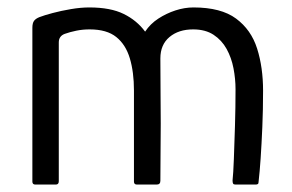

<svg xmlns="http://www.w3.org/2000/svg" viewBox="-20 -496 784 516"><path d="M75 0Q67 0 67 -8V-421Q67 -434 71.5 -440Q76 -446 86 -450Q99 -455 121.5 -461Q144 -467 170.5 -471.5Q197 -476 220 -476Q277 -476 312.5 -458.5Q348 -441 370 -411Q384 -432 405.5 -446Q427 -460 451.5 -468Q476 -476 500 -476Q574 -476 614.5 -446Q655 -416 671 -365.5Q687 -315 687 -252Q687 -201 685 -154.5Q683 -108 680.5 -71Q678 -34 675 -8Q675 -3 673 -1.5Q671 0 667 0H613Q608 0 606.5 -2.5Q605 -5 605 -11Q607 -29 608.5 -68.5Q610 -108 611.5 -158Q613 -208 613 -256Q613 -284 607.5 -312.5Q602 -341 589 -364.5Q576 -388 554 -402.5Q532 -417 499 -417Q460 -417 435.5 -396.5Q411 -376 411 -339Q411 -287 411.5 -244Q412 -201 412 -163.5Q412 -126 411.5 -89Q411 -52 411 -10Q411 0 401 0H348Q340 0 340 -8V-253Q340 -302 329 -339Q318 -376 292.5 -396.5Q267 -417 221 -417Q202 -417 185 -413.5Q168 -410 154 -405Q138 -399 138 -382V-9Q138 0 130 0Z"/></svg>

Font: Glory
Style: Regular
Weight: 400
Designer: Robert Leuschke
Foundry: Robert Leuschke
Version: Version 1.011